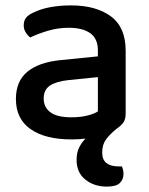

<svg xmlns="http://www.w3.org/2000/svg" viewBox="-20 -502 551 712"><path d="M243 -482Q336 -482 391 -441.5Q446 -401 446 -314V-81Q446 -59 437 -47Q428 -35 413 -25Q388 -5 373.5 14.5Q359 34 359 64Q359 90 374.5 102.5Q390 115 419 115H432Q438 129 438 143Q438 163 424.5 176.5Q411 190 376 190Q329 190 296.5 164Q264 138 264 91Q264 64 273.5 45Q283 26 297 12Q273 15 245 15Q148 15 93.5 -23Q39 -61 39 -135Q39 -201 81.5 -236Q124 -271 204 -279L343 -293V-315Q343 -359 314.5 -379Q286 -399 235 -399Q195 -399 158 -388Q121 -377 92 -363Q82 -371 75 -382.5Q68 -394 68 -408Q68 -425 76.5 -436Q85 -447 103 -455Q131 -469 167 -475.5Q203 -482 243 -482ZM245 -67Q280 -67 306 -74Q332 -81 343 -89V-216L234 -205Q188 -200 165 -184.5Q142 -169 142 -137Q142 -104 167 -85.5Q192 -67 245 -67Z"/></svg>

Font: Baloo 2 Medium
Style: Regular
Weight: 500
Designer: Sarang Kulkarni and Ek Type
Foundry: Ek Type
Version: Version 1.640;hotconv 1.0.111;makeotfexe 2.5.65597; ttfautoh